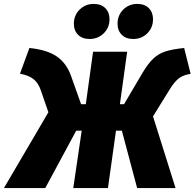

<svg xmlns="http://www.w3.org/2000/svg" viewBox="-66 -960 993 980"><path d="M907 -583Q871 -578 848 -561Q825 -544 801 -505L715 -366L830 0H634L556 -293H526L485 0H308L351 -293H323L165 0H-46L181 -387L143 -497Q130 -536 106 -555.5Q82 -575 36 -584L84 -715Q174 -706 223.5 -672Q273 -638 296 -574L348 -428H372L409 -696H583L546 -428H567L662 -589Q690 -636 716.5 -661Q743 -686 778.5 -697.5Q814 -709 874 -715ZM311 -839Q311 -882 340.5 -911Q370 -940 412 -940Q450 -940 471.5 -918.5Q493 -897 493 -862Q493 -819 463.5 -790Q434 -761 391 -761Q354 -761 332.5 -782.5Q311 -804 311 -839ZM534 -839Q534 -882 563 -911Q592 -940 635 -940Q672 -940 693.5 -918.5Q715 -897 715 -862Q715 -819 686 -790Q657 -761 614 -761Q577 -761 555.5 -782.5Q534 -804 534 -839Z"/></svg>

Font: Fira Sans Condensed Black
Style: Italic
Weight: 900
Width: 3
Italic angle: -8°
Designer: Carrois Corporate & Edenspiekermann AG
Foundry: Carrois Corporate GbR & Edenspiekermann AG
Version: Version 4.203